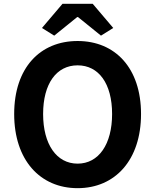

<svg xmlns="http://www.w3.org/2000/svg" viewBox="-20 -968 810 1002"><path d="M385 14C581 14 716 -133 716 -373C716 -613 581 -754 385 -754C189 -754 54 -614 54 -373C54 -133 189 14 385 14ZM385 -114C275 -114 205 -215 205 -373C205 -532 275 -627 385 -627C495 -627 565 -532 565 -373C565 -215 495 -114 385 -114ZM263 -782 383 -879H387L507 -782L571 -822L464 -948H306L199 -822Z"/></svg>

Font: Noto Sans HK
Style: Bold
Weight: 700
Designer: Ryoko NISHIZUKA 西塚涼子 (kana, bopomofo & ideographs); Paul D. Hunt (Latin, Greek & Cyrillic); Sandoll Communications 산돌커뮤니
Foundry: Adobe
Version: Version 2.002;hotconv 1.0.116;makeotfexe 2.5.65601